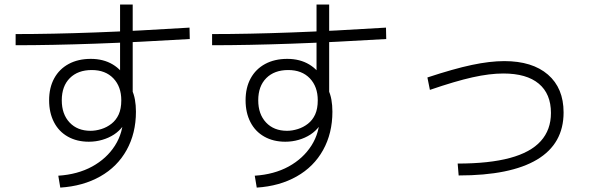

<svg xmlns="http://www.w3.org/2000/svg" viewBox="-20 -837 2680 860"><path d="M241.1 -50Q327.8 -55.6 392.8 -91.1Q457.8 -126.7 495 -185Q532.2 -243.3 532.2 -316.7V-338.9L553.3 -323.3Q547.8 -295.6 531.1 -272.8Q514.4 -250 490.6 -234.4Q466.7 -218.9 437.8 -210.6Q408.9 -202.2 377.8 -202.2Q324.4 -202.2 283.9 -225Q243.3 -247.8 221.7 -290Q200 -332.2 200 -387.8Q200 -444.4 222.8 -486.1Q245.6 -527.8 287.8 -550.6Q330 -573.3 386.7 -573.3Q443.3 -573.3 485 -548.3Q526.7 -523.3 547.8 -478.9L517.8 -460V-816.7H574.4V-402.2L568.9 -438.9Q580 -415.6 584.4 -390.6Q588.9 -365.6 588.9 -336.7Q588.9 -240 547.2 -165Q505.6 -90 428.9 -46.7Q352.2 -3.3 250 3.3ZM523.3 -387.8Q523.3 -448.9 487.8 -486.1Q452.2 -523.3 391.1 -523.3Q328.9 -523.3 292.8 -487.2Q256.7 -451.1 256.7 -387.8Q256.7 -325.6 291.7 -288.3Q326.7 -251.1 385.6 -251.1Q408.9 -251.1 433.9 -258.9Q458.9 -266.7 479.4 -282.8Q500 -298.9 511.7 -324.4Q523.3 -350 523.3 -387.8ZM50 -684.4Q373.3 -684.4 828.9 -713.3L830 -662.2Q372.2 -634.4 50 -634.4Z M1121.1 -50Q1207.8 -55.6 1272.8 -91.1Q1337.8 -126.7 1375 -185Q1412.2 -243.3 1412.2 -316.7V-338.9L1433.3 -323.3Q1427.8 -295.6 1411.1 -272.8Q1394.4 -250 1370.6 -234.4Q1346.7 -218.9 1317.8 -210.6Q1288.9 -202.2 1257.8 -202.2Q1204.4 -202.2 1163.9 -225Q1123.3 -247.8 1101.7 -290Q1080 -332.2 1080 -387.8Q1080 -444.4 1102.8 -486.1Q1125.6 -527.8 1167.8 -550.6Q1210 -573.3 1266.7 -573.3Q1323.3 -573.3 1365 -548.3Q1406.7 -523.3 1427.8 -478.9L1397.8 -460V-816.7H1454.4V-402.2L1448.9 -438.9Q1460 -415.6 1464.4 -390.6Q1468.9 -365.6 1468.9 -336.7Q1468.9 -240 1427.2 -165Q1385.6 -90 1308.9 -46.7Q1232.2 -3.3 1130 3.3ZM1403.3 -387.8Q1403.3 -448.9 1367.8 -486.1Q1332.2 -523.3 1271.1 -523.3Q1208.9 -523.3 1172.8 -487.2Q1136.7 -451.1 1136.7 -387.8Q1136.7 -325.6 1171.7 -288.3Q1206.7 -251.1 1265.6 -251.1Q1288.9 -251.1 1313.9 -258.9Q1338.9 -266.7 1359.4 -282.8Q1380 -298.9 1391.7 -324.4Q1403.3 -350 1403.3 -387.8ZM930 -684.4Q1253.3 -684.4 1708.9 -713.3L1710 -662.2Q1252.2 -634.4 930 -634.4Z M2030 -104.4Q2171.1 -104.4 2263.9 -129.4Q2356.7 -154.4 2402.2 -205Q2447.8 -255.6 2447.8 -331.1Q2447.8 -416.7 2393.3 -462.2Q2338.9 -507.8 2234.4 -507.8Q2173.3 -507.8 2096.1 -490.6Q2018.9 -473.3 1905.6 -434.4L1894.4 -490Q2012.2 -528.9 2093.3 -546.1Q2174.4 -563.3 2238.9 -563.3Q2364.4 -563.3 2434.4 -502.8Q2504.4 -442.2 2504.4 -333.3Q2504.4 -193.3 2385.6 -122.2Q2266.7 -51.1 2034.4 -51.1Z"/></svg>

Font: Paperlogy 3 Light
Style: Regular
Weight: 300
Designer: redesigned by Lee Juim, glyphs from Gmarket Sans & Montserrat
Foundry: PT&
Version: Version 1.001